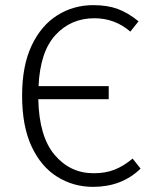

<svg xmlns="http://www.w3.org/2000/svg" viewBox="-20 -716 590 747"><path d="M342 11Q266 11 203 -28Q140 -67 103 -146Q66 -225 66 -344Q66 -460 103 -538.5Q140 -617 203 -656.5Q266 -696 343 -696Q398 -696 438.5 -681Q479 -666 519 -633L487 -593Q427 -645 347 -645Q256 -645 196 -580Q136 -515 130 -381H403V-330H129Q132 -185 192.5 -113.5Q253 -42 344 -42Q391 -42 426 -56Q461 -70 496 -99L527 -60Q454 11 342 11Z"/></svg>

Font: Trujillo Light
Style: Regular
Weight: 300
Designer: Fira Sans original fonts by bBox Type GmbH, Carrois Corporate GbR, & Edenspiekermann AG / Changes by Cristiano Sobral
Foundry: Fira Sans original fonts by bBox Type GmbH, Carrois Corporate GbR, & Edenspiekermann AG / Changes by Cristiano Sobral
Version: Version 4.301;July 28, 2020;FontCreator 13.0.0.2655 64-bit